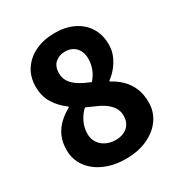

<svg xmlns="http://www.w3.org/2000/svg" viewBox="-179 -881 958 1020"><g transform="rotate(-30 299.5 -370.5)"><path d="M299 14Q227 14 170 -11Q113 -36 80.5 -81Q48 -126 48 -184Q48 -232 64.5 -268Q81 -304 109.5 -330.5Q138 -357 172 -375V-380Q129 -411 101.5 -454.5Q74 -498 74 -557Q74 -618 104 -662.5Q134 -707 185.5 -731Q237 -755 304 -755Q370 -755 419.5 -730.5Q469 -706 496 -662Q523 -618 523 -558Q523 -522 509.5 -490.5Q496 -459 475 -433.5Q454 -408 429 -390V-385Q464 -367 492 -340Q520 -313 536.5 -275Q553 -237 553 -186Q553 -130 521.5 -84.5Q490 -39 432.5 -12.5Q375 14 299 14ZM345 -430Q369 -457 380 -487Q391 -517 391 -547Q391 -576 380 -597.5Q369 -619 349 -630.5Q329 -642 301 -642Q266 -642 241.5 -621Q217 -600 217 -557Q217 -526 233.5 -503Q250 -480 278.5 -462.5Q307 -445 345 -430ZM302 -100Q331 -100 353.5 -110.5Q376 -121 389 -141.5Q402 -162 402 -192Q402 -218 390.5 -238Q379 -258 359 -274Q339 -290 310 -303.5Q281 -317 246 -332Q220 -309 203.5 -275Q187 -241 187 -203Q187 -172 202.5 -148.5Q218 -125 244.5 -112.5Q271 -100 302 -100Z"/></g></svg>

Font: Noto Sans KR ExtraBold
Style: Regular
Weight: 800
Designer: Ryoko NISHIZUKA  (kana, bopomofo & ideographs); Paul D. Hunt (Latin, Greek & Cyrillic); Sandoll Communications , Soo-you
Foundry: Adobe
Version: Version 2.004-H2;hotconv 1.0.118;makeotfexe 2.5.65603